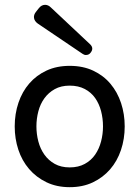

<svg xmlns="http://www.w3.org/2000/svg" viewBox="-20 -765 578 796"><path d="M322 -542 137 -667Q123 -677 121 -690.5Q119 -704 130 -717L141 -731Q152 -745 167 -745Q180 -745 191 -734L354 -581Q370 -565 356 -547Q349 -537 336 -537Q329 -537 322 -542ZM269 11Q215 11 172.5 -9.5Q130 -30 100.5 -64.5Q71 -99 56 -144.5Q41 -190 41 -241Q41 -293 56.5 -339Q72 -385 101.5 -419Q131 -453 173 -472.5Q215 -492 269 -492Q324 -492 366.5 -472Q409 -452 438 -417.5Q467 -383 482 -337.5Q497 -292 497 -241Q497 -189 481.5 -143Q466 -97 436.5 -63Q407 -29 365 -9Q323 11 269 11ZM269 -71Q305 -71 331.5 -85.5Q358 -100 374.5 -124Q391 -148 399 -178.5Q407 -209 407 -241Q407 -274 399 -304.5Q391 -335 374.5 -358.5Q358 -382 331.5 -396Q305 -410 269 -410Q233 -410 207 -395.5Q181 -381 164 -357.5Q147 -334 139 -303.5Q131 -273 131 -241Q131 -209 139 -178.5Q147 -148 164 -124Q181 -100 207 -85.5Q233 -71 269 -71Z"/></svg>

Font: Higure Gothic Medium
Style: Regular
Weight: 500
Designer: Yoshimichi Ohira
Foundry: Positype
Version: Version 1.000